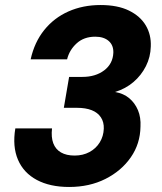

<svg xmlns="http://www.w3.org/2000/svg" viewBox="-20 -732 645 764"><path d="M255 12Q179 12 126.5 -16Q74 -44 51.5 -96.5Q29 -149 41 -221H187Q183 -186 192 -162Q201 -138 222.5 -125.5Q244 -113 277 -113Q310 -113 336 -127Q362 -141 377 -165.5Q392 -190 393 -220Q394 -246 381.5 -265Q369 -284 345 -293.5Q321 -303 286 -303H234L255 -426H308Q360 -426 394.5 -452Q429 -478 431 -522Q432 -552 412.5 -569Q393 -586 359 -586Q314 -586 285 -559.5Q256 -533 247 -496H102Q117 -564 156 -612.5Q195 -661 252.5 -686.5Q310 -712 380 -712Q448 -712 493 -690Q538 -668 560 -631Q582 -594 580 -547Q579 -505 560.5 -468.5Q542 -432 511 -405.5Q480 -379 438 -366Q472 -360 494.5 -341Q517 -322 529 -293.5Q541 -265 539 -228Q538 -160 500.5 -106Q463 -52 399.5 -20Q336 12 255 12Z"/></svg>

Font: DM Sans 17pt Black
Style: Italic
Weight: 900
Italic angle: -10°
Version: Version 4.004;gftools[0.9.30]